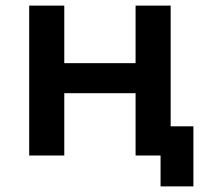

<svg xmlns="http://www.w3.org/2000/svg" viewBox="-20 -554 736 684"><path d="M84 0H209V-222H463V0H552V110H669V-104H588V-534H463V-329H209V-534H84Z"/></svg>

Font: Chess Sans SemiBold
Style: Regular
Weight: 600
Designer: Wolf Bōese
Foundry: Wolf Bōese
Version: Version 7.223;Glyphs 3.3 (3306)